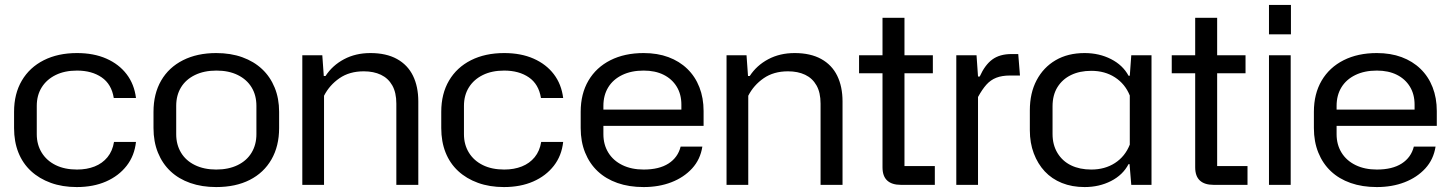

<svg xmlns="http://www.w3.org/2000/svg" viewBox="-20 -749 5878 778"><path d="M291 9Q233 9 186 -8Q139 -25 105.5 -56Q72 -87 54.5 -131Q37 -175 37 -230V-296Q37 -369 68.5 -422.5Q100 -476 157.5 -505Q215 -534 292 -534Q360 -534 411 -511.5Q462 -489 493 -448.5Q524 -408 531 -352H441Q432 -408 392 -435.5Q352 -463 292 -463Q242 -463 205.5 -445Q169 -427 149 -395Q129 -363 129 -320V-205Q129 -163 149 -130.5Q169 -98 205.5 -80Q242 -62 292 -62Q332 -62 363.5 -74.5Q395 -87 415.5 -112Q436 -137 442 -174H531Q525 -118 493 -77Q461 -36 409.5 -13.5Q358 9 291 9Z M856 9Q798 9 751 -7.5Q704 -24 671 -55Q638 -86 620 -130.5Q602 -175 602 -230V-296Q602 -369 633 -422.5Q664 -476 721.5 -505Q779 -534 856 -534Q915 -534 962 -517Q1009 -500 1042 -469Q1075 -438 1093 -394Q1111 -350 1111 -296V-230Q1111 -157 1080 -103Q1049 -49 992 -20Q935 9 856 9ZM856 -62Q906 -62 943 -80Q980 -98 999.5 -130.5Q1019 -163 1019 -205V-320Q1019 -363 999.5 -395Q980 -427 943.5 -445Q907 -463 857 -463Q807 -463 770 -445Q733 -427 713.5 -395Q694 -363 694 -320V-205Q694 -163 713.5 -130.5Q733 -98 770 -80Q807 -62 856 -62Z M1205 0V-525H1286L1292 -441H1299Q1327 -484 1374 -509Q1421 -534 1481 -534Q1545 -534 1588.5 -510Q1632 -486 1653.5 -442Q1675 -398 1675 -338V0H1586V-329Q1586 -374 1569.5 -403Q1553 -432 1523.5 -446Q1494 -460 1454 -460Q1396 -460 1355.5 -432Q1315 -404 1293 -361V0Z M2022 9Q1964 9 1917 -8Q1870 -25 1836.5 -56Q1803 -87 1785.5 -131Q1768 -175 1768 -230V-296Q1768 -369 1799.5 -422.5Q1831 -476 1888.5 -505Q1946 -534 2023 -534Q2091 -534 2142 -511.5Q2193 -489 2224 -448.5Q2255 -408 2262 -352H2172Q2163 -408 2123 -435.5Q2083 -463 2023 -463Q1973 -463 1936.5 -445Q1900 -427 1880 -395Q1860 -363 1860 -320V-205Q1860 -163 1880 -130.5Q1900 -98 1936.5 -80Q1973 -62 2023 -62Q2063 -62 2094.5 -74.5Q2126 -87 2146.5 -112Q2167 -137 2173 -174H2262Q2256 -118 2224 -77Q2192 -36 2140.5 -13.5Q2089 9 2022 9Z M2588 9Q2529 9 2482 -7.5Q2435 -24 2402 -55Q2369 -86 2351 -130.5Q2333 -175 2333 -230V-296Q2333 -369 2364.5 -422.5Q2396 -476 2453.5 -505Q2511 -534 2588 -534Q2644 -534 2688.5 -517.5Q2733 -501 2765 -470Q2797 -439 2814 -395.5Q2831 -352 2831 -299V-239H2411V-305H2754L2741 -287V-325Q2741 -367 2722 -398Q2703 -429 2669 -446Q2635 -463 2588 -463Q2538 -463 2501 -445Q2464 -427 2444.5 -395Q2425 -363 2425 -320V-205Q2425 -163 2445 -130.5Q2465 -98 2502 -80Q2539 -62 2588 -62Q2651 -62 2689 -86.5Q2727 -111 2738 -155H2826Q2818 -103 2784.5 -66.5Q2751 -30 2700.5 -10.5Q2650 9 2588 9Z M2924 0V-525H3005L3011 -441H3018Q3046 -484 3093 -509Q3140 -534 3200 -534Q3264 -534 3307.5 -510Q3351 -486 3372.5 -442Q3394 -398 3394 -338V0H3305V-329Q3305 -374 3288.5 -403Q3272 -432 3242.5 -446Q3213 -460 3173 -460Q3115 -460 3074.5 -432Q3034 -404 3012 -361V0Z M3630 0Q3594 0 3575 -17.5Q3556 -35 3556 -71V-677H3645V-76H3768V0ZM3461 -452V-525H3760V-452Z M3855 0V-525H3937L3943 -439H3950Q3971 -486 4001 -508Q4031 -530 4079 -530H4106L4113 -443H4073Q4040 -443 4017 -434Q3994 -425 3977 -406Q3960 -387 3943 -356V0Z M4375 9Q4324 9 4283 -7.5Q4242 -24 4213.5 -54.5Q4185 -85 4169 -127.5Q4153 -170 4153 -221V-302Q4153 -372 4180.5 -424Q4208 -476 4257.5 -505Q4307 -534 4375 -534Q4434 -534 4482 -509.5Q4530 -485 4553 -442H4558L4564 -525H4646V0H4564L4557 -84H4553Q4530 -40 4482 -15.5Q4434 9 4375 9ZM4402 -62Q4457 -62 4498 -88.5Q4539 -115 4558 -163V-362Q4539 -409 4498 -435.5Q4457 -462 4402 -462Q4355 -462 4320 -445Q4285 -428 4265 -396Q4245 -364 4245 -318V-206Q4245 -162 4265 -129Q4285 -96 4320 -79Q4355 -62 4402 -62Z M4897 0Q4861 0 4842 -17.5Q4823 -35 4823 -71V-677H4912V-76H5035V0ZM4728 -452V-525H5027V-452Z M5122 0V-525H5210V0ZM5122 -610V-729H5211V-610Z M5559 9Q5500 9 5453 -7.5Q5406 -24 5373 -55Q5340 -86 5322 -130.5Q5304 -175 5304 -230V-296Q5304 -369 5335.5 -422.5Q5367 -476 5424.5 -505Q5482 -534 5559 -534Q5615 -534 5659.5 -517.5Q5704 -501 5736 -470Q5768 -439 5785 -395.5Q5802 -352 5802 -299V-239H5382V-305H5725L5712 -287V-325Q5712 -367 5693 -398Q5674 -429 5640 -446Q5606 -463 5559 -463Q5509 -463 5472 -445Q5435 -427 5415.5 -395Q5396 -363 5396 -320V-205Q5396 -163 5416 -130.5Q5436 -98 5473 -80Q5510 -62 5559 -62Q5622 -62 5660 -86.5Q5698 -111 5709 -155H5797Q5789 -103 5755.5 -66.5Q5722 -30 5671.5 -10.5Q5621 9 5559 9Z"/></svg>

Font: Hubot Sans Condensed ExtraLight
Style: Regular
Weight: 400
Version: Version 2.000